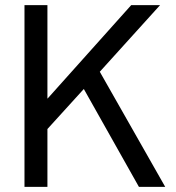

<svg xmlns="http://www.w3.org/2000/svg" viewBox="-20 -725 683 745"><path d="M121 -177 122 -343H165L489 -705H601L345 -422L330 -407ZM75 0V-705H164V0ZM519 0 273 -437 338 -498 621 0Z"/></svg>

Font: TikTok Sans 24pt
Style: Regular
Weight: 400
Version: Version 4.000